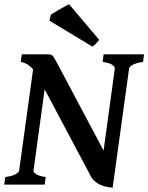

<svg xmlns="http://www.w3.org/2000/svg" viewBox="-21 -872 700 907"><path d="M659.2 -615.2 654.8 -579.6Q621.6 -574.7 605.7 -565.7Q589.8 -556.6 588.9 -549.3L511.2 14.6Q469.2 11.2 444.3 -3.2Q419.4 -17.6 408.2 -39.1L189.9 -450.2L137.2 -65.4Q136.2 -59.6 148.4 -50.3Q160.6 -41 194.8 -35.6L189.9 0H-1L3.9 -35.6Q37.6 -40 53.2 -49.6Q68.8 -59.1 69.3 -65.4L135.3 -544.4Q110.4 -573.7 77.1 -579.6L82 -615.2H206.5Q221.7 -615.2 227.5 -608.9Q233.4 -602.5 247.1 -577.1L468.3 -160.6L521.5 -549.3Q522.5 -555.2 510.7 -564.7Q499 -574.2 463.9 -579.6L468.3 -615.2ZM447.8 -683.6Q440.4 -674.3 431.9 -665.5Q423.3 -656.7 415.5 -651.9L212.4 -774.4L219.7 -803.2Q226.6 -807.6 244.1 -818.1Q261.7 -828.6 279.8 -838.6Q297.9 -848.6 305.2 -852.1Z"/></svg>

Font: Gentium Plus
Style: Bold Italic
Weight: 700
Italic angle: -8°
Designer: Victor Gaultney, Annie Olsen, Iska Routamaa, Becca Hirsbrunner
Foundry: SIL International
Version: Version 6.101